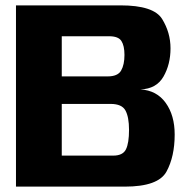

<svg xmlns="http://www.w3.org/2000/svg" viewBox="-20 -695 722 715"><path d="M39.5 0H444.5Q569.5 0 600 -56Q630.5 -112 630.5 -194Q630.5 -265.5 597 -312Q563.5 -358.5 503 -362Q562.5 -364 588.8 -409.8Q615 -455.5 615 -515Q615 -573.5 583.8 -624.2Q552.5 -675 429 -675H39.5ZM210 -115.5V-308H392Q434 -308 447.2 -283.5Q460.5 -259 460.5 -211.5Q460.5 -162 449 -138.8Q437.5 -115.5 401.5 -115.5ZM210 -410.5V-560H386.5Q421 -560 432.2 -542.2Q443.5 -524.5 443.5 -490.5Q443.5 -454 431 -432.2Q418.5 -410.5 381 -410.5Z"/></svg>

Font: Anybody Thin
Style: Bold
Weight: 700
Version: Version 1.113;gftools[0.9.25]